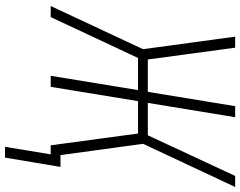

<svg xmlns="http://www.w3.org/2000/svg" viewBox="-116 -659 957 765"><g transform="rotate(90 362.5 -276.5)"><path d="M608 182 645 -39H598L553 -368L725 -735H681L519 -387H390L447 -735H403L346 -387H217L170 -735H126L176 -368L4 0H48L211 -348H339L282 0H326L383 -348H512L559 0H595L565 182Z"/></g></svg>

Font: Iosevka Sparkle Extralight
Style: Italic
Weight: 200
Italic angle: -9°
Designer: Belleve Invis
Foundry: Belleve Invis
Version: Version 4.5.0; ttfautohint (v1.8.3)